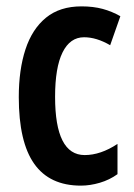

<svg xmlns="http://www.w3.org/2000/svg" viewBox="-20 -573 420 603"><path d="M234 10Q136 10 87.5 -58.5Q39 -127 39 -268Q39 -354 60 -418Q81 -482 124.5 -517.5Q168 -553 236 -553Q273 -553 302.5 -545Q332 -537 358 -522L326 -431Q283 -456 244 -456Q200 -456 176.5 -408.5Q153 -361 153 -269Q153 -86 246 -86Q296 -86 349 -121V-26Q324 -8 293.5 1Q263 10 234 10Z"/></svg>

Font: Noto Sans Khmer UI ExtraCondensed SemiBold
Style: Regular
Weight: 600
Width: 2
Designer: Danh Hong and the Monotype Design Team
Foundry: Monotype Imaging Inc.
Version: Version 2.002; ttfautohint (v1.8.4.7-5d5b)